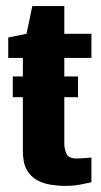

<svg xmlns="http://www.w3.org/2000/svg" viewBox="-20 -606 332 630"><path d="M194 4Q170 4 145.5 0Q121 -4 100.5 -15.5Q80 -27 67.5 -49.5Q55 -72 55 -111V-416H7V-483L67 -495L86 -586H191V-495H280V-416H191V-135Q191 -117 198 -101.5Q205 -86 231 -86Q244 -86 261 -87.5Q278 -89 280 -89V-8Q278 -8 251.5 -2Q225 4 194 4ZM22 -287V-355H236V-287Z"/></svg>

Font: Alumni Sans ExtraBold
Style: Regular
Weight: 800
Designer: Robert E. Leuschke
Foundry: Robert E. Leuschke
Version: Version 1.018